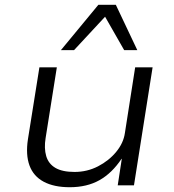

<svg xmlns="http://www.w3.org/2000/svg" viewBox="-20 -776 728 804"><path d="M272 8Q206 8 163 -15Q120 -38 103.5 -83Q87 -128 97 -193L145 -494H218L171 -198Q164 -155 173.5 -122.5Q183 -90 212 -73Q241 -56 292 -56Q345 -56 390.5 -79.5Q436 -103 466.5 -140Q497 -177 503 -219L546 -494H619L541 0H473L490 -111H489Q449 -51 396.5 -21.5Q344 8 272 8ZM235 -566 392 -756H465L555 -566H500L420 -706L290 -566Z"/></svg>

Font: Nunito Sans 7pt SemiExpanded Light
Style: Italic
Weight: 300
Width: 6
Italic angle: -9°
Designer: Vernon Adams
Foundry: Vernon Adams
Version: Version 3.101;gftools[0.9.27]